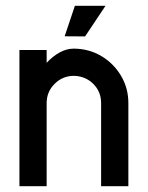

<svg xmlns="http://www.w3.org/2000/svg" viewBox="-20 -641 509 661"><path d="M234.4 -473.6Q286.6 -473.1 328.9 -448Q371.1 -422.9 396.5 -380.4Q421.9 -337.9 421.9 -286.1V0H328.1V-286.1Q328.1 -325.2 301.3 -352.1Q274.4 -378.9 234.4 -379.9Q195.8 -379.9 168.2 -352.5Q140.6 -325.2 140.6 -286.1V0H46.9V-468.8H140.6V-424.8Q161.6 -447.3 185.3 -460.4Q209 -473.6 234.4 -473.6ZM237.8 -621.1H343.3L272.9 -515.6L202.6 -516.1Z"/></svg>

Font: Lambda
Style: Regular
Weight: 400
Designer: GGBotNet
Version: 0.22